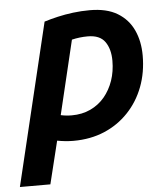

<svg xmlns="http://www.w3.org/2000/svg" viewBox="-79 -583 706 814"><g transform="rotate(-5 274.0 -175.5)"><path d="M-27.2 185 138.2 -504.5Q165.5 -513 196.2 -520.1Q227 -527.2 261.6 -531.6Q296.2 -536 333.2 -536Q405.2 -536 450.8 -508.4Q496.2 -480.8 518.1 -433.2Q540 -385.8 540 -325Q540 -253.2 516.9 -192.4Q493.8 -131.5 450.5 -85.9Q407.2 -40.2 348.1 -15.2Q289 9.8 216.2 9.8Q198.8 9.8 181.5 8Q164.2 6.2 147.2 3L102.5 185ZM218.5 -98.5Q262.8 -98.5 298.2 -115.1Q333.8 -131.8 358.5 -161.2Q383.2 -190.8 396.8 -229.8Q410.2 -268.8 410.2 -314.2Q410.2 -364.2 388.2 -395.2Q366.2 -426.2 315 -426.2Q297.5 -426.2 280.5 -424.2Q263.5 -422.2 247 -418.2L171.8 -103.5Q183 -101 194.8 -99.8Q206.5 -98.5 218.5 -98.5Z"/></g></svg>

Font: Ubuntu Sans
Style: Italic
Weight: 400
Italic angle: -13.5°
Designer: Dalton Maag Ltd
Foundry: Dalton Maag Ltd
Version: Version 1.006